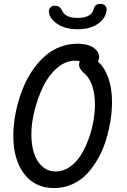

<svg xmlns="http://www.w3.org/2000/svg" viewBox="-20 -970 660 1001"><path d="M262 10.5Q162.5 10.5 106 -63.5Q49.5 -137.5 49.5 -260.5Q49.5 -304 56.2 -350.5Q63 -397 76.8 -444Q90.5 -491 110.5 -534.5Q130.5 -578 158.5 -616Q186.5 -654 219.5 -682Q252.5 -710 294.8 -726Q337 -742 383.5 -742Q448 -742 478 -712.8Q508 -683.5 490 -649.5Q524.5 -619.5 544.2 -565.2Q564 -511 564 -438.5Q564 -393 556.5 -344.2Q549 -295.5 534 -244.5Q519 -193.5 494 -148.2Q469 -103 436.8 -67.2Q404.5 -31.5 359.2 -10.5Q314 10.5 262 10.5ZM143.5 -270.5Q143.5 -215 157 -172Q170.5 -129 200 -102.5Q229.5 -76 271 -76Q310 -76 344 -99.8Q378 -123.5 401.5 -161.2Q425 -199 442 -245.8Q459 -292.5 467 -338.5Q475 -384.5 475 -424.5Q475 -483 459.2 -526.5Q443.5 -570 415 -591.5Q382 -622 396.5 -650.5Q384.5 -653.5 371 -653.5Q321 -653.5 276.5 -614.5Q232 -575.5 204 -516.8Q176 -458 159.8 -392.5Q143.5 -327 143.5 -270.5ZM235.5 -903.5Q232.5 -919 241 -929Q249.5 -939 264 -940Q280 -940.5 289 -933.8Q298 -927 304.5 -913Q322.5 -876.5 384 -876.5Q457.5 -876.5 468.5 -923.5Q476 -951.5 506.5 -950Q521 -949 529.2 -939.5Q537.5 -930 535.5 -915Q530.5 -873.5 490.2 -845.5Q450 -817.5 385.5 -817.5Q322 -817.5 281.8 -843.5Q241.5 -869.5 235.5 -903.5Z"/></svg>

Font: Monaspace Radon
Style: Regular
Weight: 400
Designer: Riley Cran & the Lettermatic Team
Foundry: Lettermatic
Version: Version 1.000 (Monaspace Radon)